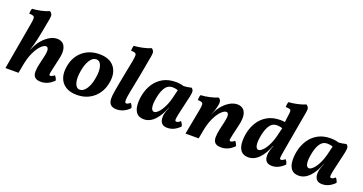

<svg xmlns="http://www.w3.org/2000/svg" viewBox="-38 -1342 3749 1983"><g transform="rotate(20 1836.5 -350.5)"><path d="M29 0 120 -519Q127 -560 127 -579.5Q127 -599 113.5 -605.5Q100 -612 68 -612Q68 -626 70 -641.5Q72 -657 78 -669Q125 -672 174 -682.5Q223 -693 261 -710Q279 -698 285 -682.5Q291 -667 285 -633Q269 -545 258 -487.5Q247 -430 238.5 -391.5Q230 -353 221.5 -324Q213 -295 203 -264H204L227 -311Q246 -350 278.5 -386Q311 -422 350.5 -444.5Q390 -467 431 -467Q464 -467 489.5 -449Q515 -431 524.5 -388Q534 -345 516 -271L493 -169Q483 -129 480.5 -110.5Q478 -92 481 -87.5Q484 -83 492 -83Q509 -83 536 -105Q544 -96 551.5 -82.5Q559 -69 561 -55Q528 -22 492.5 -6.5Q457 9 422 9Q372 9 352 -12.5Q332 -34 332.5 -72.5Q333 -111 345 -162L366 -253Q378 -306 372.5 -330.5Q367 -355 347 -355Q324 -355 293 -324.5Q262 -294 233.5 -234.5Q205 -175 189 -88V-89L173 0Z M815 9Q739 9 691 -22Q643 -53 624.5 -106.5Q606 -160 618 -230Q636 -340 710.5 -403.5Q785 -467 895 -467Q1006 -467 1058 -402Q1110 -337 1092 -232Q1081 -159 1043 -105Q1005 -51 947 -21Q889 9 815 9ZM826 -52Q864 -52 896 -98.5Q928 -145 941 -226Q955 -306 938.5 -356Q922 -406 881 -406Q842 -406 812.5 -360Q783 -314 770 -239Q755 -153 771 -102.5Q787 -52 826 -52Z M1254 9Q1203 9 1182.5 -16Q1162 -41 1163 -83Q1163 -96 1164.5 -111.5Q1166 -127 1170 -154Q1174 -181 1182.5 -226.5Q1191 -272 1204.5 -343Q1218 -414 1239 -519Q1246 -560 1246 -579.5Q1246 -599 1232.5 -605.5Q1219 -612 1187 -612Q1187 -626 1189 -641Q1191 -656 1196 -669Q1240 -671 1292 -682.5Q1344 -694 1380 -710Q1397 -698 1403 -682Q1409 -666 1403 -633Q1384 -522 1363.5 -414.5Q1343 -307 1322 -203Q1312 -151 1310.5 -125.5Q1309 -100 1313 -91.5Q1317 -83 1326 -83Q1334 -83 1344 -88Q1354 -93 1368 -105Q1388 -85 1393 -56Q1365 -25 1328 -8Q1291 9 1254 9Z M1905 -467Q1921 -457 1925.5 -438.5Q1930 -420 1920 -375L1872 -166Q1861 -114 1862 -98.5Q1863 -83 1877 -83Q1887 -83 1896.5 -87.5Q1906 -92 1920 -105Q1940 -85 1946 -55Q1917 -25 1883 -8Q1849 9 1809 9Q1769 9 1750 -11Q1731 -31 1728 -60Q1725 -89 1731 -116Q1735 -133 1742 -152.5Q1749 -172 1757 -191H1754Q1721 -101 1668.5 -46Q1616 9 1551 9Q1497 9 1471 -22.5Q1445 -54 1440.5 -105.5Q1436 -157 1448 -218Q1462 -288 1498.5 -344.5Q1535 -401 1594 -434Q1653 -467 1734 -467Q1759 -467 1781.5 -463.5Q1804 -460 1822 -454Q1869 -457 1905 -467ZM1601 -256Q1585 -179 1592.5 -139Q1600 -99 1627 -99Q1644 -99 1670 -124Q1696 -149 1722 -201.5Q1748 -254 1766 -336L1780 -393Q1766 -399 1749.5 -401.5Q1733 -404 1719 -404Q1670 -404 1642 -362.5Q1614 -321 1601 -256Z M2008 0 2060 -276Q2068 -317 2067.5 -336.5Q2067 -356 2054 -362.5Q2041 -369 2009 -369Q2009 -383 2011 -398.5Q2013 -414 2018 -426Q2062 -428 2114 -439.5Q2166 -451 2202 -467Q2236 -452 2229 -402Q2222 -365 2213.5 -337.5Q2205 -310 2191 -278V-276L2208 -311Q2226 -350 2258.5 -386Q2291 -422 2330.5 -444.5Q2370 -467 2411 -467Q2444 -467 2470 -449Q2496 -431 2505 -388Q2514 -345 2497 -271L2473 -169Q2464 -129 2461 -110.5Q2458 -92 2461.5 -87.5Q2465 -83 2472 -83Q2489 -83 2516 -105Q2525 -96 2532 -82.5Q2539 -69 2542 -55Q2509 -22 2473.5 -6.5Q2438 9 2402 9Q2352 9 2332.5 -12.5Q2313 -34 2313.5 -72.5Q2314 -111 2325 -162L2346 -253Q2358 -306 2353 -330.5Q2348 -355 2328 -355Q2305 -355 2274 -324.5Q2243 -294 2214 -234.5Q2185 -175 2169 -88L2153 0Z M2961 9Q2919 9 2900 -10Q2881 -29 2878 -57.5Q2875 -86 2881 -113Q2884 -129 2891 -150.5Q2898 -172 2905 -191H2902Q2869 -101 2816.5 -46Q2764 9 2699 9Q2645 9 2619 -22.5Q2593 -54 2588.5 -105.5Q2584 -157 2596 -218Q2610 -288 2646.5 -344.5Q2683 -401 2742 -434Q2801 -467 2882 -467Q2908 -467 2933 -463Q2934 -489 2939 -519Q2946 -561 2946 -581Q2946 -601 2932.5 -606.5Q2919 -612 2887 -612Q2887 -626 2889 -641Q2891 -656 2897 -669Q2940 -671 2992 -682.5Q3044 -694 3080 -710Q3098 -698 3104 -682.5Q3110 -667 3104 -633L3024 -180Q3016 -136 3014 -115.5Q3012 -95 3015 -89Q3018 -83 3026 -83Q3034 -83 3044 -87.5Q3054 -92 3070 -105Q3090 -85 3095 -55Q3067 -26 3032.5 -8.5Q2998 9 2961 9ZM2749 -256Q2733 -179 2740.5 -139Q2748 -99 2775 -99Q2792 -99 2818 -124Q2844 -149 2870 -201.5Q2896 -254 2914 -336L2928 -393Q2914 -399 2897.5 -401.5Q2881 -404 2867 -404Q2818 -404 2790 -362.5Q2762 -321 2749 -256Z M3607 -467Q3623 -457 3627.5 -438.5Q3632 -420 3622 -375L3574 -166Q3563 -114 3564 -98.5Q3565 -83 3579 -83Q3589 -83 3598.5 -87.5Q3608 -92 3622 -105Q3642 -85 3648 -55Q3619 -25 3585 -8Q3551 9 3511 9Q3471 9 3452 -11Q3433 -31 3430 -60Q3427 -89 3433 -116Q3437 -133 3444 -152.5Q3451 -172 3459 -191H3456Q3423 -101 3370.5 -46Q3318 9 3253 9Q3199 9 3173 -22.5Q3147 -54 3142.5 -105.5Q3138 -157 3150 -218Q3164 -288 3200.5 -344.5Q3237 -401 3296 -434Q3355 -467 3436 -467Q3461 -467 3483.5 -463.5Q3506 -460 3524 -454Q3571 -457 3607 -467ZM3303 -256Q3287 -179 3294.5 -139Q3302 -99 3329 -99Q3346 -99 3372 -124Q3398 -149 3424 -201.5Q3450 -254 3468 -336L3482 -393Q3468 -399 3451.5 -401.5Q3435 -404 3421 -404Q3372 -404 3344 -362.5Q3316 -321 3303 -256Z"/></g></svg>

Font: Vollkorn
Style: Bold Italic
Weight: 700
Italic angle: -11°
Designer: Friedrich Althausen
Foundry: Friedrich Althausen
Version: Version 5.000; ttfautohint (v1.8.3)